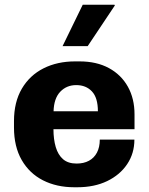

<svg xmlns="http://www.w3.org/2000/svg" viewBox="-20 -780 628 810"><path d="M293.5 10Q219 10 161.5 -19.2Q104 -48.5 71.5 -105Q39 -161.5 39 -242V-269Q39 -349.5 72.2 -406Q105.5 -462.5 163.8 -491.8Q222 -521 296.5 -521H315.5Q387.5 -521 439.5 -492.8Q491.5 -464.5 519.5 -414.2Q547.5 -364 547.5 -297.5V-235H205.5Q205.5 -192.5 215.2 -159.5Q225 -126.5 246.2 -108.2Q267.5 -90 303 -90Q333.5 -90 355.2 -101.8Q377 -113.5 389 -136.2Q401 -159 401 -191H547Q547 -133 516.5 -87.5Q486 -42 432 -16Q378 10 306 10ZM206 -310.5H393Q393 -367.5 368 -394.2Q343 -421 301.5 -421Q261 -421 234.2 -393Q207.5 -365 206 -310.5ZM244 -585.5 329 -760H463L464.5 -757L350 -585.5Z"/></svg>

Font: Chivo Medium
Style: Regular
Weight: 500
Designer: Hector Gatti
Foundry: Omnibus-Type
Version: Version 2.002